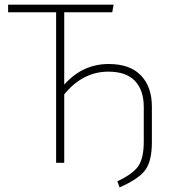

<svg xmlns="http://www.w3.org/2000/svg" viewBox="-20 -702 729 828"><path d="M449 -426Q540 -426 587.5 -377Q635 -328 635 -242V-89Q635 -9 607.5 30Q580 69 496 106L486 80Q554 48 577 13.5Q600 -21 600 -91V-241Q600 -312 562.5 -352.5Q525 -393 447 -393Q337 -393 257 -295V0H222V-649H15V-682H470L464 -649H257V-337Q336 -426 449 -426Z"/></svg>

Font: FiraSans
Style: Regular
Weight: 200
Designer: Carrois Corporate & Edenspiekermann AG
Foundry: Carrois Corporate GbR & Edenspiekermann AG
Version: Version 3.106;PS 003.106;hotconv 1.0.70;makeotf.lib2.5.58329